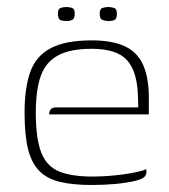

<svg xmlns="http://www.w3.org/2000/svg" viewBox="-20 -520 482 547"><path d="M241 7Q189 7 152 -1.5Q115 -10 92.5 -32.5Q70 -55 60 -95Q50 -135 50 -199Q50 -269 66 -314.5Q82 -360 124 -382.5Q166 -405 241 -405Q300 -405 336 -388Q372 -371 388 -334.5Q404 -298 404 -242V-194H120Q120 -202 124 -208Q128 -214 140 -214H374L373 -246Q371 -317 341.5 -349Q312 -381 241 -381Q181 -381 146 -362.5Q111 -344 96.5 -304.5Q82 -265 82 -199Q82 -125 97.5 -85.5Q113 -46 148.5 -31.5Q184 -17 244 -17Q263 -17 285.5 -18.5Q308 -20 330 -23Q352 -26 370 -30Q388 -34 397 -38V-29Q397 -22 391.5 -16Q386 -10 366 -5Q342 1 309.5 4Q277 7 241 7ZM289 -460Q281 -460 272.5 -463Q264 -466 264 -481Q264 -495 272.5 -497.5Q281 -500 288 -500Q296 -500 304.5 -497.5Q313 -495 313 -481Q313 -466 306 -463Q299 -460 289 -460ZM170 -460Q159 -460 152 -463Q145 -466 145 -482Q145 -495 153 -497.5Q161 -500 169 -500Q177 -500 185 -497.5Q193 -495 193 -482Q193 -467 186 -463.5Q179 -460 170 -460Z"/></svg>

Font: Genos ExtraLight
Style: Regular
Weight: 250
Designer: Robert E. Leuschke
Foundry: Robert E. Leuschke
Version: Version 1.010